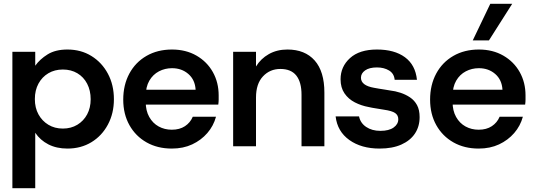

<svg xmlns="http://www.w3.org/2000/svg" viewBox="-20 -768 2810 1008"><path d="M45 220V-496H165V-423Q189 -457 230 -482.5Q271 -508 334 -508Q405 -508 460 -474Q515 -440 546.5 -381Q578 -322 578 -247Q578 -173 546.5 -114Q515 -55 460 -21.5Q405 12 334 12Q277 12 234 -10Q191 -32 165 -71V220ZM310 -93Q353 -93 386 -113Q419 -133 437.5 -167.5Q456 -202 456 -247Q456 -293 437.5 -328.5Q419 -364 386 -383.5Q353 -403 310 -403Q267 -403 234 -383.5Q201 -364 182 -329Q163 -294 163 -248Q163 -202 182 -167.5Q201 -133 234 -113Q267 -93 310 -93Z M882 12Q807 12 749.5 -20.5Q692 -53 659.5 -111Q627 -169 627 -245Q627 -322 659 -381.5Q691 -441 749 -474.5Q807 -508 883 -508Q956 -508 1011.5 -476Q1067 -444 1097.5 -389.5Q1128 -335 1128 -267Q1128 -257 1128 -245Q1128 -233 1126 -219H714V-297H1007Q1004 -349 969 -379.5Q934 -410 883 -410Q846 -410 814.5 -393.5Q783 -377 764 -344.5Q745 -312 745 -262V-233Q745 -187 763.5 -154Q782 -121 813 -104Q844 -87 882 -87Q923 -87 951 -105.5Q979 -124 992 -155H1114Q1101 -107 1068.5 -69.5Q1036 -32 989 -10Q942 12 882 12Z M1204 0V-496H1324V-419Q1349 -460 1391.5 -484Q1434 -508 1489 -508Q1581 -508 1632 -450.5Q1683 -393 1683 -282V0H1563V-270Q1563 -337 1535.5 -371.5Q1508 -406 1452 -406Q1397 -406 1360.5 -367Q1324 -328 1324 -256V0Z M1973 12Q1877 12 1814 -33Q1751 -78 1742 -157H1865Q1872 -122 1902.5 -101.5Q1933 -81 1977 -81Q2022 -81 2046.5 -98.5Q2071 -116 2071 -142Q2071 -163 2054.5 -174.5Q2038 -186 1996 -192Q1980 -195 1956.5 -198.5Q1933 -202 1916 -206Q1877 -213 1843 -230.5Q1809 -248 1788.5 -278Q1768 -308 1768 -352Q1768 -418 1817.5 -463Q1867 -508 1959 -508Q2051 -508 2106 -467.5Q2161 -427 2169 -349H2052Q2049 -382 2022.5 -398Q1996 -414 1959 -414Q1919 -414 1897 -398.5Q1875 -383 1875 -360Q1875 -319 1944 -307Q1954 -305 1969.5 -302.5Q1985 -300 2001 -297.5Q2017 -295 2028 -293Q2055 -290 2082.5 -281Q2110 -272 2133 -256.5Q2156 -241 2169.5 -216Q2183 -191 2183 -153Q2183 -104 2158.5 -67Q2134 -30 2087 -9Q2040 12 1973 12Z M2493 12Q2418 12 2360.5 -20.5Q2303 -53 2270.5 -111Q2238 -169 2238 -245Q2238 -322 2270 -381.5Q2302 -441 2360 -474.5Q2418 -508 2494 -508Q2567 -508 2622.5 -476Q2678 -444 2708.5 -389.5Q2739 -335 2739 -267Q2739 -257 2739 -245Q2739 -233 2737 -219H2325V-297H2618Q2615 -349 2580 -379.5Q2545 -410 2494 -410Q2457 -410 2425.5 -393.5Q2394 -377 2375 -344.5Q2356 -312 2356 -262V-233Q2356 -187 2374.5 -154Q2393 -121 2424 -104Q2455 -87 2493 -87Q2534 -87 2562 -105.5Q2590 -124 2603 -155H2725Q2712 -107 2679.5 -69.5Q2647 -32 2600 -10Q2553 12 2493 12ZM2462 -556 2554 -748H2669L2547 -556Z"/></svg>

Font: Host Grotesk Light SemiBold
Style: Regular
Weight: 600
Version: Version 1.003